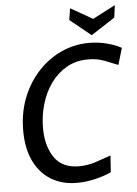

<svg xmlns="http://www.w3.org/2000/svg" viewBox="-61 -950 722 1010"><g transform="rotate(-5 300.5 -445.0)"><path d="M305 14Q226 14 168 -21.5Q110 -57 78 -123.5Q46 -190 46 -284Q46 -377 76.5 -455.5Q107 -534 160.5 -592Q214 -650 283.5 -682Q353 -714 431 -714Q480 -714 525.5 -702Q571 -690 601 -673L575 -585Q540 -599 503 -613.5Q466 -628 418 -628Q355 -628 305.5 -600Q256 -572 221.5 -524Q187 -476 169 -415Q151 -354 151 -289Q151 -194 192.5 -133Q234 -72 323 -72Q368 -72 410 -86Q452 -100 492 -114L486 -26Q449 -9 400.5 2.5Q352 14 305 14ZM449 -753 338 -843 348 -904 464 -838 584 -900 575 -835Z"/></g></svg>

Font: Cabin VF Beta
Style: Italic
Weight: 400
Italic angle: -7°
Designer: Pablo Impallari
Foundry: Pablo Impallari. http://www.impallari.com Igino Marini. http://www.ikern.com
Version: Version 2.300